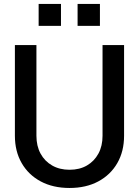

<svg xmlns="http://www.w3.org/2000/svg" viewBox="-20 -922 690 954"><path d="M325.5 12Q243.5 12 182.5 -20.5Q121.5 -53 87.8 -111.5Q54 -170 54 -247.5V-698H161V-247.5Q161 -196.5 181.5 -158.8Q202 -121 239 -99.8Q276 -78.5 325.5 -78.5Q375.5 -78.5 412 -99.8Q448.5 -121 469 -158.8Q489.5 -196.5 489.5 -247.5V-698H596.5V-247.5Q596.5 -170 562.8 -111.5Q529 -53 468.2 -20.5Q407.5 12 325.5 12ZM365.5 -793.5V-902.5H476.5V-793.5ZM172 -793.5V-902.5H283V-793.5Z"/></svg>

Font: Azeret Mono Thin
Style: Regular
Weight: 100
Designer: Martin Vácha
Foundry: Displaay
Version: Version 1.002